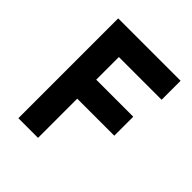

<svg xmlns="http://www.w3.org/2000/svg" viewBox="-201 -869 1001 1001"><g transform="rotate(45 300.0 -368.0)"><path d="M95 -736H555V-596H240V-429H513V-289H240V0H95Z"/></g></svg>

Font: Synthetic
Style: Bold
Weight: 700
Designer: Santiago Orozco
Foundry: Typemade
Version: Version 2.000; ttfautohint (v1.8.4.7-5d5b)